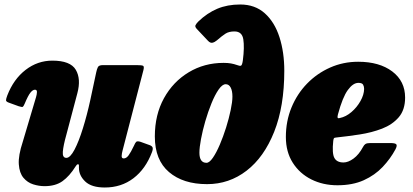

<svg xmlns="http://www.w3.org/2000/svg" viewBox="-20 -810 1840 855"><path d="M12.5 -385Q40.5 -457.5 94 -498.8Q147.5 -540 213 -540Q293.5 -540 317.5 -499.2Q341.5 -458.5 324.5 -395L275.5 -210Q262 -162 259.8 -134.5Q257.5 -107 275.5 -107Q292.5 -107 311.8 -143.5Q331 -180 349.2 -238.8Q367.5 -297.5 382 -364L408.5 -488Q411.5 -502.5 416 -511.2Q420.5 -520 438 -520H589Q610.5 -520 616.8 -517.2Q623 -514.5 618.5 -497L525.5 -138.5Q522.5 -127.5 521.8 -116Q521 -104.5 531 -104.5Q542.5 -104.5 552.5 -118Q562.5 -131.5 577 -162Q581.5 -173 586.2 -178Q591 -183 605.5 -178.5L641.5 -165.5Q655 -161.5 658.8 -154.8Q662.5 -148 657 -133Q628.5 -57.5 574.2 -16.2Q520 25 446.5 25Q387.5 25 359.5 -1.8Q331.5 -28.5 331.5 -62.5V-72.5Q331.5 -79 326.8 -78.5Q322 -78 317 -69.5Q289.5 -25.5 258.2 -3.2Q227 19 178.5 19Q153.5 19 128 11Q102.5 3 84.5 -18.2Q66.5 -39.5 63.8 -78.2Q61 -117 81.5 -179L140.5 -377.5Q144 -389 144.5 -399.8Q145 -410.5 135.5 -410.5Q126 -410.5 115.5 -397.5Q105 -384.5 90 -348.5Q85 -337 81.8 -334.5Q78.5 -332 63 -337L19 -353Q6.5 -357.5 6.8 -364Q7 -370.5 12.5 -385Z M669.5 -202.5Q669.5 -299 710.2 -372.8Q751 -446.5 820.5 -488.2Q890 -530 975.5 -530Q994.5 -530 1008.5 -527.5Q1022.5 -525 1035 -520.5Q1047.5 -515.5 1053 -517.5Q1058.5 -519.5 1061.5 -541.5Q1069 -599.5 1063.5 -634.8Q1058 -670 1024 -670Q999.5 -670 984.2 -660.2Q969 -650.5 945.5 -630Q936 -622 926.2 -619.8Q916.5 -617.5 906.5 -628L856.5 -681Q847 -691 850.8 -698.2Q854.5 -705.5 863.5 -714.5Q902.5 -752 947.5 -771Q992.5 -790 1049.5 -790Q1115.5 -790 1159.2 -750.8Q1203 -711.5 1224.5 -644.5Q1246 -577.5 1246 -495Q1246 -336.5 1201 -223.2Q1156 -110 1078.2 -50Q1000.5 10 902 10Q795.5 10 732.5 -43.8Q669.5 -97.5 669.5 -202.5ZM868 -130Q868 -85 899.5 -85Q912.5 -85 928 -107.5Q943.5 -130 958.8 -165.8Q974 -201.5 986.8 -242Q999.5 -282.5 1007.2 -319.5Q1015 -356.5 1015 -380Q1015 -405.5 1007.2 -420.2Q999.5 -435 985 -435Q970 -435 953.5 -411.2Q937 -387.5 921.8 -350Q906.5 -312.5 894.2 -270.2Q882 -228 875 -190.5Q868 -153 868 -130Z M1253 -200Q1253 -270.5 1278 -331.2Q1303 -392 1347.5 -437.8Q1392 -483.5 1450.2 -509.2Q1508.5 -535 1575 -535Q1669.5 -535 1726.8 -491.8Q1784 -448.5 1784 -375.5Q1784 -321 1755.8 -288Q1727.5 -255 1681.5 -237.2Q1635.5 -219.5 1581.5 -211.2Q1527.5 -203 1476 -197.5Q1468.5 -197 1466.8 -193.8Q1465 -190.5 1464 -182.5Q1458 -127 1469 -106.8Q1480 -86.5 1509.5 -86.5Q1530.5 -86.5 1554.2 -103.8Q1578 -121 1596.5 -155.5Q1601 -164.5 1607.5 -168.8Q1614 -173 1629 -173H1718Q1740 -173 1744.8 -167.2Q1749.5 -161.5 1741 -145Q1718.5 -103 1684 -66.5Q1649.5 -30 1600 -7.5Q1550.5 15 1482.5 15Q1418.5 15 1366.5 -11Q1314.5 -37 1283.8 -85.2Q1253 -133.5 1253 -200ZM1493.5 -284.5Q1520.5 -290 1545 -311Q1569.5 -332 1585.2 -360Q1601 -388 1601.5 -414Q1601.5 -424.5 1597 -432.8Q1592.5 -441 1576 -441Q1552 -441 1528.8 -409Q1505.5 -377 1485 -301Q1482 -289.5 1483.5 -285.8Q1485 -282 1493.5 -284.5Z"/></svg>

Font: Besley* Narrow Fatface
Style: Italic
Weight: 900
Width: 4
Italic angle: -13°
Designer: Owen Earl
Foundry: indestructible type*
Version: Version 3.000; ttfautohint (v1.8.3)